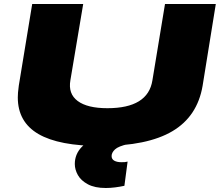

<svg xmlns="http://www.w3.org/2000/svg" viewBox="-20 -720 1104 960"><path d="M484 10Q275 10 172 -50Q69 -110 69 -233Q69 -244 70 -257Q71 -270 74 -292L141 -700H396L332 -319Q320 -251 368.5 -215Q417 -179 517 -179Q720 -179 742 -318L805 -700H1059L993 -291Q967 -138 842 -64Q717 10 484 10ZM481 -34 622 0Q572 11 555 27Q538 43 538 60Q538 76 551.5 83.5Q565 91 587 91Q597 91 604 90.5Q611 90 618 88L602 209Q579 214 555 217Q531 220 509 220Q454 220 419.5 201.5Q385 183 369.5 155.5Q354 128 354 100Q354 51 388.5 15Q423 -21 481 -34Z"/></svg>

Font: Georama ExtraExtended ExtraBold
Style: Italic
Weight: 800
Width: 8
Italic angle: -9°
Designer: Jean-Baptiste Levee
Foundry: Production Type
Version: Version 1.000